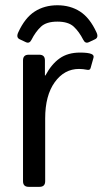

<svg xmlns="http://www.w3.org/2000/svg" viewBox="-20 -725 398 745"><path d="M354.5 -599.1Q363.7 -579.1 348.1 -572.3L325.2 -561.5Q311 -554.7 303.2 -570.3Q287.1 -602.1 266.1 -621.6Q245.1 -641.1 202.6 -641.1Q160.1 -641.1 139.1 -621.6Q118.1 -602.1 102 -570.3Q94.2 -554.7 80 -561.5L57.1 -572.3Q41.5 -579.1 50.7 -599.1Q76.6 -655.8 114.5 -680.2Q152.3 -704.6 202.6 -704.6Q252.9 -704.6 290.7 -680.2Q328.6 -655.8 354.5 -599.1ZM91.3 0Q69.3 0 69.3 -22V-490.7Q69.3 -512.7 91.3 -512.7H132.3Q154.3 -512.7 154.3 -490.7V-432.1H156.2Q179.7 -476.1 211.4 -498.5Q243.2 -521 290.5 -521Q321.8 -521 334.5 -515.6Q345.7 -511.2 342.8 -501L331.5 -460.9Q329.1 -452.1 318.8 -454.1Q301.8 -457.5 286.6 -457.5Q229.5 -457.5 192.4 -406Q155.3 -354.5 155.3 -265.6V-22Q155.3 0 133.3 0Z"/></svg>

Font: Istok Web
Style: Regular
Weight: 400
Designer: Andrey V. Panov
Foundry: Andrey V. Panov
Version: Version 1.0.2g